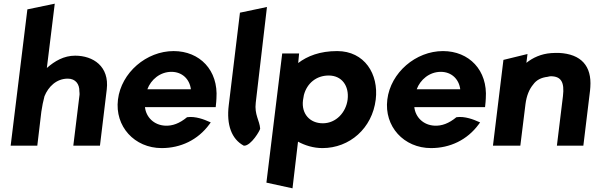

<svg xmlns="http://www.w3.org/2000/svg" viewBox="-20 -783 3234 1045"><path d="M524 10 561 -296C576 -422 487 -480 389 -480C328 -480 278 -451 235 -413L278 -763L129 -732L38 10H183L205 -175C209 -204 215 -232 222 -259C243 -311 287 -355 349 -355C392 -355 413 -324 412 -286C412 -280 414 -274 413 -268L379 10Z M769 -200H1154L1155 -210C1156 -222 1158 -235 1158 -247C1169 -401 1067 -505 925 -505C777 -505 640 -388 622 -241C604 -95 712 23 860 23C963 23 1057 -21 1120 -107L1127 -117L1117 -121C1095 -131 1044 -152 998 -145C957 -111 918 -97 879 -99C818 -102 775 -145 769 -200ZM1019 -297H782C801 -349 851 -392 913 -392C971 -392 1012 -353 1019 -297Z M1307 10H1309C1347 10 1396 -74 1396 -83C1393 -127 1364 -159 1372 -224L1433 -745L1286 -714L1225 -210C1212 -104 1240 -26 1307 10Z M2025 -241C2042 -380 1964 -505 1815 -505C1721 -505 1653 -478 1603 -440C1604 -453 1606 -474 1607 -482L1608 -492H1516L1430 211L1572 242L1602 -12C1639 8 1685 23 1735 23C1883 23 2006 -85 2025 -241ZM1629 -237C1629 -240 1634 -266 1634 -266C1651 -330 1702 -372 1769 -372C1841 -372 1881 -315 1872 -241C1863 -171 1809 -112 1737 -112C1666 -112 1620 -164 1629 -237Z M2235 -200H2620L2621 -210C2622 -222 2624 -235 2624 -247C2635 -401 2533 -505 2391 -505C2243 -505 2106 -388 2088 -241C2070 -95 2178 23 2326 23C2429 23 2523 -21 2586 -107L2593 -117L2583 -121C2561 -131 2510 -152 2464 -145C2423 -111 2384 -97 2345 -99C2284 -102 2241 -145 2235 -200ZM2485 -297H2248C2267 -349 2317 -392 2379 -392C2437 -392 2478 -353 2485 -297Z M3155 10 3189 -270C3191 -283 3192 -296 3193 -309C3201 -423 3144 -489 3022 -495H3021C3008 -495 2994 -495 2980 -494C2925 -490 2880 -469 2845 -441L2851 -489L2720 -457L2663 10H2812L2840 -216C2846 -263 2861 -298 2882 -323C2899 -347 2925 -361 2961 -365C2966 -366 2971 -368 2977 -368C3034 -368 3053 -336 3044 -260L3011 10Z"/></svg>

Font: Bluebird
Style: SfBdObl
Weight: 700
Designer: Jasper
Foundry: Cannot Into Space Fonts
Version: Version 0.98